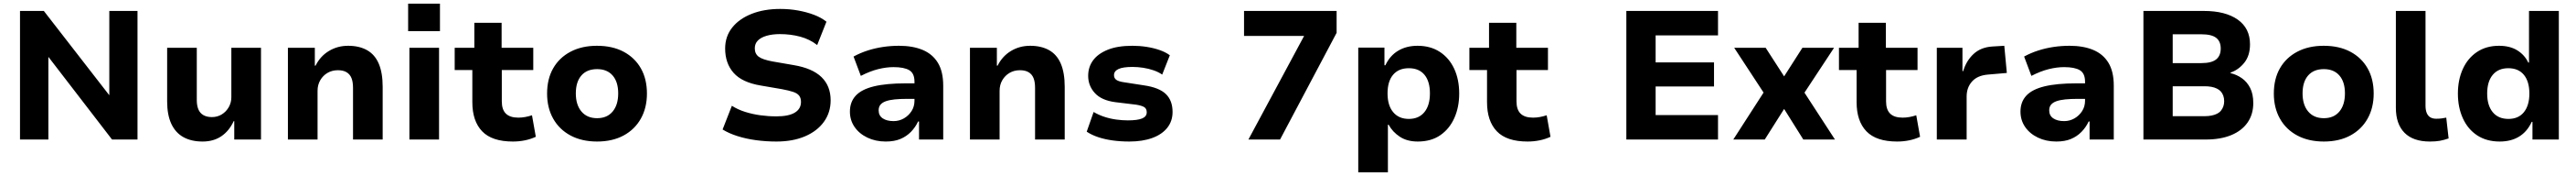

<svg xmlns="http://www.w3.org/2000/svg" viewBox="-20 -765 14163 965"><path d="M90 0V-705H221L580 -244H581V-705H736V0H596L247 -452H246V0Z M1094 11Q1032 11 988.5 -13Q945 -37 922 -86Q899 -135 899 -209V-503H1062V-215Q1062 -187 1070.5 -166Q1079 -145 1098 -134Q1117 -123 1145 -123Q1175 -123 1199 -137.5Q1223 -152 1237.5 -177Q1252 -202 1252 -232V-503H1415V0H1268V-101H1265Q1240 -47 1197 -18Q1154 11 1094 11Z M1563 0V-503H1711V-405H1715Q1741 -457 1788.5 -485.5Q1836 -514 1894 -514Q1955 -514 1998 -490Q2041 -466 2062.5 -416Q2084 -366 2084 -289V0H1921V-283Q1921 -316 1912.5 -337Q1904 -358 1885.5 -369Q1867 -380 1838 -380Q1806 -380 1781 -365.5Q1756 -351 1741 -325.5Q1726 -300 1726 -267V0Z M2224 -594V-745H2399V-594ZM2231 0V-503H2394V0Z M2800 11Q2685 11 2631 -45Q2577 -101 2577 -205V-381H2480V-503H2588V-640H2738V-503H2912V-381H2739V-209Q2739 -164 2761.5 -142Q2784 -120 2830 -120Q2849 -120 2868 -123.5Q2887 -127 2905 -133L2926 -15Q2898 -2 2866 4.5Q2834 11 2800 11Z M3263 11Q3179 11 3117 -22Q3055 -55 3021.5 -114.5Q2988 -174 2988 -252Q2988 -332 3021.5 -390.5Q3055 -449 3117 -481.5Q3179 -514 3262 -514Q3347 -514 3408.5 -481.5Q3470 -449 3503.5 -390.5Q3537 -332 3537 -252Q3537 -174 3503.5 -114.5Q3470 -55 3408.5 -22Q3347 11 3263 11ZM3263 -117Q3318 -117 3348.5 -153.5Q3379 -190 3379 -253Q3379 -316 3348.5 -351Q3318 -386 3263 -386Q3207 -386 3176.5 -351Q3146 -316 3146 -253Q3146 -190 3177 -153.5Q3208 -117 3263 -117Z M4249 11Q4191 11 4136 3.5Q4081 -4 4034 -19Q3987 -34 3953 -55L4004 -185Q4037 -164 4077 -151.5Q4117 -139 4160.5 -133Q4204 -127 4249 -127Q4316 -127 4350 -147.5Q4384 -168 4384 -206Q4384 -228 4373.5 -241Q4363 -254 4340 -261.5Q4317 -269 4280 -276L4163 -296Q4060 -313 4013.5 -365.5Q3967 -418 3967 -499Q3967 -565 4005.5 -613.5Q4044 -662 4112.5 -689Q4181 -716 4270 -716Q4321 -716 4368 -707.5Q4415 -699 4455 -684Q4495 -669 4524 -646L4473 -518Q4432 -550 4379.5 -564Q4327 -578 4268 -578Q4227 -578 4195.5 -569Q4164 -560 4147 -543Q4130 -526 4130 -500Q4130 -470 4151.5 -454Q4173 -438 4228 -428L4344 -408Q4446 -391 4496.5 -342.5Q4547 -294 4547 -215Q4547 -148 4510 -97Q4473 -46 4406 -17.5Q4339 11 4249 11Z M4850 11Q4794 11 4749 -10.5Q4704 -32 4678.5 -69Q4653 -106 4653 -153Q4653 -206 4685 -240.5Q4717 -275 4785 -291.5Q4853 -308 4960 -308H5029V-223H4969Q4929 -223 4899.5 -220Q4870 -217 4850.5 -210Q4831 -203 4821 -191Q4811 -179 4811 -160Q4811 -131 4833.5 -116Q4856 -101 4893 -101Q4924 -101 4950 -116Q4976 -131 4992 -156Q5008 -181 5008 -213V-317Q5008 -363 4979.5 -380Q4951 -397 4893 -397Q4853 -397 4808.5 -386Q4764 -375 4713 -349L4673 -455Q4710 -475 4750.5 -488Q4791 -501 4834.5 -507.5Q4878 -514 4923 -514Q4998 -514 5052.5 -491.5Q5107 -469 5136.5 -421Q5166 -373 5166 -295V0H5033V-99H5028Q5013 -67 4988.5 -42Q4964 -17 4930.5 -3Q4897 11 4850 11Z M5313 0V-503H5461V-405H5465Q5491 -457 5538.5 -485.5Q5586 -514 5644 -514Q5705 -514 5748 -490Q5791 -466 5812.5 -416Q5834 -366 5834 -289V0H5671V-283Q5671 -316 5662.5 -337Q5654 -358 5635.5 -369Q5617 -380 5588 -380Q5556 -380 5531 -365.5Q5506 -351 5491 -325.5Q5476 -300 5476 -267V0Z M6189 11Q6141 11 6097.5 5Q6054 -1 6018 -13Q5982 -25 5955 -43L5993 -151Q6020 -135 6052 -124.5Q6084 -114 6117.5 -109.5Q6151 -105 6181 -105Q6234 -105 6259.5 -115.5Q6285 -126 6285 -149Q6285 -169 6271.5 -177.5Q6258 -186 6227 -191L6111 -205Q6036 -215 5999.5 -255Q5963 -295 5963 -349Q5963 -397 5989.5 -433.5Q6016 -470 6070 -492Q6124 -514 6206 -514Q6246 -514 6284.5 -508Q6323 -502 6356 -490.5Q6389 -479 6412 -462L6370 -356Q6350 -370 6322.5 -379.5Q6295 -389 6265 -393.5Q6235 -398 6207 -398Q6154 -398 6129.5 -386.5Q6105 -375 6105 -353Q6105 -336 6118 -327Q6131 -318 6160 -314L6270 -297Q6353 -285 6390 -249.5Q6427 -214 6427 -151Q6427 -101 6398 -64.5Q6369 -28 6315.5 -8.5Q6262 11 6189 11Z M6844 0 7181 -625 7185 -568H6820V-705H7329V-585L7018 0Z M7448 180V-504H7592V-407H7597Q7622 -460 7667.5 -487Q7713 -514 7774 -514Q7845 -514 7896.5 -480.5Q7948 -447 7975.5 -388Q8003 -329 8003 -252Q8003 -178 7976.5 -118.5Q7950 -59 7899.5 -24Q7849 11 7775 11Q7717 11 7677 -15Q7637 -41 7615 -81H7611V180ZM7726 -113Q7781 -113 7811.5 -150Q7842 -187 7842 -253Q7842 -319 7812 -355Q7782 -391 7726 -391Q7670 -391 7639.5 -355Q7609 -319 7609 -253Q7609 -187 7640 -150Q7671 -113 7726 -113Z M8379 11Q8264 11 8210 -45Q8156 -101 8156 -205V-381H8059V-503H8167V-640H8317V-503H8491V-381H8318V-209Q8318 -164 8340.5 -142Q8363 -120 8409 -120Q8428 -120 8447 -123.5Q8466 -127 8484 -133L8505 -15Q8477 -2 8445 4.5Q8413 11 8379 11Z M8922 0V-705H9426V-571H9083V-423H9404V-291H9083V-134H9426V0Z M9510 0 9704 -300 9709 -208 9515 -503H9688L9791 -344H9788L9890 -503H10064L9869 -208L9874 -299L10069 0H9895L9788 -170H9791L9683 0Z M10411 11Q10296 11 10242 -45Q10188 -101 10188 -205V-381H10091V-503H10199V-640H10349V-503H10523V-381H10350V-209Q10350 -164 10372.5 -142Q10395 -120 10441 -120Q10460 -120 10479 -123.5Q10498 -127 10516 -133L10537 -15Q10509 -2 10477 4.5Q10445 11 10411 11Z M10629 0V-503H10770V-375H10774Q10791 -432 10831 -469Q10871 -506 10934 -510L11000 -514L11014 -365L10909 -356Q10852 -351 10822.5 -318Q10793 -285 10793 -236V0Z M11286 11Q11230 11 11185 -10.5Q11140 -32 11114.5 -69Q11089 -106 11089 -153Q11089 -206 11121 -240.5Q11153 -275 11221 -291.5Q11289 -308 11396 -308H11465V-223H11405Q11365 -223 11335.5 -220Q11306 -217 11286.5 -210Q11267 -203 11257 -191Q11247 -179 11247 -160Q11247 -131 11269.5 -116Q11292 -101 11329 -101Q11360 -101 11386 -116Q11412 -131 11428 -156Q11444 -181 11444 -213V-317Q11444 -363 11415.5 -380Q11387 -397 11329 -397Q11289 -397 11244.5 -386Q11200 -375 11149 -349L11109 -455Q11146 -475 11186.5 -488Q11227 -501 11270.5 -507.5Q11314 -514 11359 -514Q11434 -514 11488.5 -491.5Q11543 -469 11572.5 -421Q11602 -373 11602 -295V0H11469V-99H11464Q11449 -67 11424.5 -42Q11400 -17 11366.5 -3Q11333 11 11286 11Z M11765 0V-705H12097Q12216 -705 12283.5 -657.5Q12351 -610 12351 -522Q12351 -460 12319.5 -421Q12288 -382 12244 -367V-364Q12278 -356 12306.5 -336Q12335 -316 12352 -282.5Q12369 -249 12369 -200Q12369 -138 12337.5 -93Q12306 -48 12247.5 -24Q12189 0 12107 0ZM11926 -128H12102Q12123 -128 12140 -131.5Q12157 -135 12170 -141.5Q12183 -148 12191.5 -158.5Q12200 -169 12204.5 -182Q12209 -195 12209 -210Q12209 -227 12204 -240.5Q12199 -254 12190.5 -263.5Q12182 -273 12168.5 -279.5Q12155 -286 12138.5 -289Q12122 -292 12102 -292H11926ZM11926 -419H12084Q12139 -419 12164.5 -439Q12190 -459 12190 -499Q12190 -538 12165 -557.5Q12140 -577 12084 -577H11926Z M12757 11Q12673 11 12611 -22Q12549 -55 12515.5 -114.5Q12482 -174 12482 -252Q12482 -332 12515.5 -390.5Q12549 -449 12611 -481.5Q12673 -514 12756 -514Q12841 -514 12902.5 -481.5Q12964 -449 12997.5 -390.5Q13031 -332 13031 -252Q13031 -174 12997.5 -114.5Q12964 -55 12902.5 -22Q12841 11 12757 11ZM12757 -117Q12812 -117 12842.5 -153.5Q12873 -190 12873 -253Q12873 -316 12842.5 -351Q12812 -386 12757 -386Q12701 -386 12670.5 -351Q12640 -316 12640 -253Q12640 -190 12671 -153.5Q12702 -117 12757 -117Z M13340 11Q13248 11 13200.5 -37Q13153 -85 13153 -174V-705H13316V-186Q13316 -162 13322.5 -146Q13329 -130 13342 -122Q13355 -114 13375 -114Q13390 -114 13403 -115.5Q13416 -117 13430 -120L13443 -6Q13417 3 13394.5 7Q13372 11 13340 11Z M13724 11Q13652 11 13600.5 -22.5Q13549 -56 13521.5 -116Q13494 -176 13494 -252Q13494 -327 13521 -386.5Q13548 -446 13599 -480Q13650 -514 13720 -514Q13780 -514 13820.5 -489Q13861 -464 13881 -422H13885V-705H14049V0H13904V-97H13900Q13875 -43 13830.5 -16Q13786 11 13724 11ZM13772 -113Q13827 -113 13857 -150Q13887 -187 13887 -252Q13887 -318 13857 -354.5Q13827 -391 13771 -391Q13716 -391 13685.5 -354.5Q13655 -318 13655 -252Q13655 -187 13685.5 -150Q13716 -113 13772 -113Z"/></svg>

Font: Nunito Sans 7pt ExtraBold
Style: Regular
Weight: 800
Designer: Vernon Adams
Foundry: Vernon Adams
Version: Version 3.101;gftools[0.9.27]